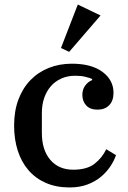

<svg xmlns="http://www.w3.org/2000/svg" viewBox="-20 -812 564 844"><path d="M286 12Q227 12 181.5 -8Q136 -28 105 -64Q74 -100 58 -150Q42 -200 42 -260Q42 -324 61 -374.5Q80 -425 114 -460Q148 -495 194.5 -513.5Q241 -532 296 -532Q382 -532 430.5 -496Q479 -460 479 -404Q479 -369 460 -349.5Q441 -330 409 -330Q376 -330 359 -348.5Q342 -367 342 -395Q342 -418 354 -435Q366 -452 385 -460V-465Q373 -470 355 -474.5Q337 -479 310 -479Q277 -479 250 -467Q223 -455 204 -433.5Q185 -412 174.5 -382Q164 -352 164 -315V-228Q164 -153 201 -109.5Q238 -66 302 -66Q362 -66 395.5 -92Q429 -118 447 -156L490 -130Q481 -104 464 -79Q447 -54 422 -33.5Q397 -13 363 -0.5Q329 12 286 12ZM248 -601 322 -792 422 -744 284 -584Z"/></svg>

Font: IBM Plex Serif Medium
Style: Regular
Weight: 500
Designer: Mike Abbink, Paul van der Laan, Pieter van Rosmalen
Foundry: Bold Monday
Version: Version 2.5